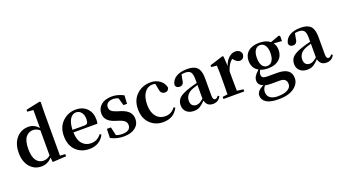

<svg xmlns="http://www.w3.org/2000/svg" viewBox="-74 -1582 4649 2604"><g transform="rotate(-20 2250.0 -279.5)"><path d="M422 -88V-450Q377 -488 327 -488Q262 -488 221.5 -435.5Q181 -383 181 -268Q181 -154 220 -101Q259 -48 325 -48Q379 -48 422 -88ZM554 -37 629 -31V0L432 11L425 -56Q362 16 270 16Q170 16 105.5 -59.5Q41 -135 41 -262Q41 -395 109.5 -473Q178 -551 283 -551Q368 -551 427 -481V-741L341 -748V-776L543 -819L557 -810L554 -652Z M833 -307H1004Q1037 -307 1049 -324Q1061 -341 1061 -381Q1061 -441 1032 -477.5Q1003 -514 957 -514Q906 -514 871.5 -462.5Q837 -411 833 -307ZM1179 -270H833Q836 -160 884.5 -105Q933 -50 1010 -50Q1103 -50 1160 -127L1180 -113Q1150 -51 1094.5 -17.5Q1039 16 965 16Q844 16 769 -59.5Q694 -135 694 -268Q694 -397 774.5 -474Q855 -551 966 -551Q1067 -551 1126.5 -489.5Q1186 -428 1186 -332Q1186 -294 1179 -270Z M1486 -337 1538 -321Q1616 -295 1651 -255Q1686 -215 1686 -156Q1686 -78 1625.5 -31Q1565 16 1457 16Q1359 16 1272 -30L1276 -160H1334L1362 -39Q1400 -23 1449 -23Q1571 -23 1571 -109Q1571 -143 1549 -165.5Q1527 -188 1470 -207L1415 -225Q1276 -269 1276 -381Q1276 -456 1332 -503.5Q1388 -551 1488 -551Q1571 -551 1656 -506L1649 -386H1598L1567 -494Q1531 -512 1491 -512Q1442 -512 1414.5 -490Q1387 -468 1387 -431Q1387 -398 1408.5 -376.5Q1430 -355 1486 -337Z M2117 -431 2102 -509Q2086 -514 2063 -514Q1990 -514 1945.5 -451.5Q1901 -389 1901 -279Q1901 -172 1950.5 -111Q2000 -50 2082 -50Q2170 -50 2226 -125L2247 -114Q2183 16 2029 16Q1913 16 1838 -60Q1763 -136 1763 -266Q1763 -397 1845 -474Q1927 -551 2047 -551Q2125 -551 2180.5 -508.5Q2236 -466 2247 -401Q2234 -354 2189 -354Q2125 -354 2117 -431Z M2634 -102V-299Q2572 -281 2559 -275Q2450 -232 2450 -136Q2450 -93 2471.5 -71Q2493 -49 2530 -49Q2554 -49 2576 -60.5Q2598 -72 2634 -102ZM2843 -69 2861 -54Q2825 15 2747 15Q2659 15 2638 -73Q2592 -25 2557 -4.5Q2522 16 2470 16Q2406 16 2365.5 -20Q2325 -56 2325 -118Q2325 -182 2368.5 -222.5Q2412 -263 2525 -298Q2572 -314 2634 -328V-379Q2634 -457 2611.5 -485.5Q2589 -514 2532 -514Q2507 -514 2480 -508L2466 -436Q2460 -359 2401 -359Q2350 -359 2341 -405Q2351 -473 2412 -512Q2473 -551 2576 -551Q2674 -551 2718 -505Q2762 -459 2762 -354V-96Q2762 -36 2798 -36Q2818 -36 2843 -69Z M3098 -541 3107 -402Q3130 -472 3174.5 -511.5Q3219 -551 3266 -551Q3340 -551 3356 -487Q3351 -411 3287 -411Q3249 -411 3208 -459L3197 -471Q3137 -424 3107 -324V-235Q3107 -157 3109 -43L3201 -31V0H2900V-31L2973 -40Q2975 -154 2975 -235V-307Q2975 -392 2971 -456L2892 -464V-489L3084 -550Z M3612 -217Q3660 -217 3686.5 -258Q3713 -299 3713 -370Q3713 -438 3687 -478Q3661 -518 3615 -518Q3569 -518 3542.5 -477.5Q3516 -437 3516 -367Q3516 -297 3541 -257Q3566 -217 3612 -217ZM3705 27H3589Q3526 27 3493 19Q3459 59 3459 105Q3459 160 3498.5 189Q3538 218 3607 218Q3701 218 3751 188.5Q3801 159 3801 111Q3801 27 3705 27ZM3915 -540V-467L3798 -476Q3831 -433 3831 -369Q3831 -285 3773.5 -234Q3716 -183 3613 -183Q3552 -183 3505 -202Q3483 -171 3483 -139Q3483 -111 3500.5 -97.5Q3518 -84 3559 -84H3706Q3907 -84 3907 63Q3907 146 3827.5 203Q3748 260 3607 260Q3486 260 3429 223Q3372 186 3372 125Q3372 54 3474 10Q3402 -17 3402 -80Q3402 -114 3420.5 -144Q3439 -174 3483 -213Q3397 -262 3397 -369Q3397 -452 3454 -501.5Q3511 -551 3615 -551Q3715 -551 3771 -504L3898 -551Z M4271 -102V-299Q4209 -281 4196 -275Q4087 -232 4087 -136Q4087 -93 4108.5 -71Q4130 -49 4167 -49Q4191 -49 4213 -60.5Q4235 -72 4271 -102ZM4480 -69 4498 -54Q4462 15 4384 15Q4296 15 4275 -73Q4229 -25 4194 -4.5Q4159 16 4107 16Q4043 16 4002.5 -20Q3962 -56 3962 -118Q3962 -182 4005.5 -222.5Q4049 -263 4162 -298Q4209 -314 4271 -328V-379Q4271 -457 4248.5 -485.5Q4226 -514 4169 -514Q4144 -514 4117 -508L4103 -436Q4097 -359 4038 -359Q3987 -359 3978 -405Q3988 -473 4049 -512Q4110 -551 4213 -551Q4311 -551 4355 -505Q4399 -459 4399 -354V-96Q4399 -36 4435 -36Q4455 -36 4480 -69Z"/></g></svg>

Font: Swei Spring CJKtc
Style: Bold
Weight: 700
Version: Version 1.021